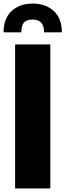

<svg xmlns="http://www.w3.org/2000/svg" viewBox="-26 -1060 368 1080"><path d="M-6 -878Q-6 -956 39.5 -998Q85 -1040 158 -1040Q231 -1040 276.5 -998Q322 -956 322 -878H222Q222 -950 158 -950Q123 -950 108.5 -933Q94 -916 94 -878ZM59 0V-810H257V0Z"/></svg>

Font: Oswald Heavy
Style: Regular
Weight: 400
Designer: Vernon Adams
Foundry: Vernon Adams
Version: Version 4.101